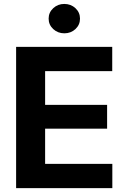

<svg xmlns="http://www.w3.org/2000/svg" viewBox="-20 -969 647 989"><path d="M63 0V-727.5H558.1V-602.5H212.4V-428.7H531.7V-306.2H212.4V-125H558.6V0ZM311.5 -797.4Q277.8 -797.4 254.2 -819.3Q230.5 -841.3 230.5 -873Q230.5 -904.8 254.2 -926.8Q277.8 -948.7 311 -948.7Q345.2 -948.7 368.7 -926.8Q392.1 -904.8 392.1 -873Q392.1 -841.3 368.7 -819.3Q345.2 -797.4 311.5 -797.4Z"/></svg>

Font: Inter 18pt
Style: Bold
Weight: 700
Designer: Rasmus Andersson
Foundry: rsms
Version: Version 4.001;git-66647c0bb